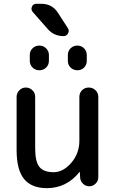

<svg xmlns="http://www.w3.org/2000/svg" viewBox="-20 -980 608 1010"><path d="M237.3 -690.4V-660.2Q237.3 -638.7 222.7 -624.5Q208 -610.4 187 -610.4Q166 -610.4 151.4 -624.5Q136.7 -638.7 136.7 -660.2V-690.4Q136.7 -711.9 151.4 -726.1Q166 -740.2 187 -740.2Q208 -740.2 222.7 -725.6Q237.3 -710.9 237.3 -690.4ZM336.9 -660.2V-690.4Q336.9 -711.9 351.6 -726.1Q366.2 -740.2 387.2 -740.2Q408.2 -740.2 422.4 -725.6Q436.5 -710.9 436.5 -690.4V-660.2Q436.5 -638.7 422.4 -624.5Q408.2 -610.4 387.2 -610.4Q366.2 -610.4 351.6 -624.5Q336.9 -638.7 336.9 -660.2ZM314.5 -790Q263.7 -790 231.4 -827.1L152.3 -917Q141.6 -929.7 147.9 -944.8Q154.3 -960 170.9 -960H197.3Q254.9 -960 285.2 -912.1L336.9 -832Q345.7 -818.4 337.9 -804.2Q330.1 -790 314.5 -790ZM226.6 9.8Q146.5 9.8 106.9 -38.1Q67.4 -85.9 67.4 -190.4V-470.7Q67.4 -490.2 81.5 -504.9Q95.7 -519.5 115.7 -519.5Q135.7 -519.5 150.4 -505.4Q165 -491.2 165 -470.7V-200.2Q165 -128.9 187.5 -101.6Q210 -74.2 261.7 -74.2Q312.5 -74.2 355 -123.5Q397.5 -172.9 397.5 -240.2V-469.7Q397.5 -491.2 411.6 -505.4Q425.8 -519.5 446.8 -519.5Q467.8 -519.5 482.4 -505.4Q497.1 -491.2 497.1 -469.7V-46.9Q497.1 -28.3 482.9 -14.2Q468.8 0 449.2 0Q430.7 0 416.5 -13.7Q402.3 -27.3 401.4 -46.9L400.4 -74.2Q400.4 -75.2 399.4 -75.2Q398.4 -75.2 397.5 -74.2Q329.1 9.8 226.6 9.8Z"/></svg>

Font: Rounded Mgen+ 2p medium
Style: Regular
Weight: 500
Designer: [Source Han Sans]
Ryoko NISHIZUKA  (kana & ideographs); Paul D. Hunt (Latin, Greek & Cyrillic); Wenlong ZHANG  (bopomofo
Version: Version 1.059.20150602